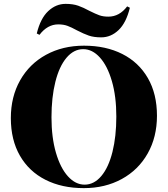

<svg xmlns="http://www.w3.org/2000/svg" viewBox="-20 -958 867 992"><path d="M791 -360Q791 -250 743 -165Q695 -80 609 -33Q523 14 413 14Q300 14 215 -29Q130 -72 83 -153.5Q36 -235 36 -348Q36 -458 84 -543Q132 -628 218 -675Q304 -722 414 -722Q527 -722 612 -679Q697 -636 744 -554.5Q791 -473 791 -360ZM246 -352Q246 -248 269 -169Q292 -90 331 -47Q370 -4 417 -4Q466 -4 503.5 -48.5Q541 -93 561 -173Q581 -253 581 -356Q581 -460 558 -539Q535 -618 496 -661Q457 -704 410 -704Q361 -704 323.5 -659.5Q286 -615 266 -535Q246 -455 246 -352ZM442 -902Q474 -886 493.5 -879Q513 -872 540 -872Q597 -872 637 -925L651 -918Q632 -840 592.5 -802.5Q553 -765 503 -765Q465 -765 439 -774Q413 -783 378 -801Q349 -817 328.5 -824.5Q308 -832 281 -832Q225 -832 184 -778L170 -785Q189 -863 229 -900.5Q269 -938 319 -938Q357 -938 384 -928.5Q411 -919 442 -902Z"/></svg>

Font: Playfair Display SC Black
Style: Regular
Weight: 900
Designer: Claus Eggers Sørensen
Foundry: Claus Eggers Sørensen
Version: Version 1.200; ttfautohint (v1.6)